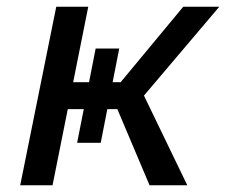

<svg xmlns="http://www.w3.org/2000/svg" viewBox="-20 -550 671 570"><path d="M153 -226 168 -306H381L366 -226ZM424 0 314 -260 393 -296 536 0ZM40 0 147 -530H242L136 0ZM209 -126 264 -406H334L279 -126ZM397 -254 305 -266 524 -530H631Z"/></svg>

Font: MOST Montserrat Medium
Style: Italic
Weight: 500
Italic angle: -11.3°
Designer: Julieta Ulanovsky
Foundry: Julieta Ulanovsky
Version: Version 8.000;March 11, 2024;FontCreator 15.0.0.2926 64-bit